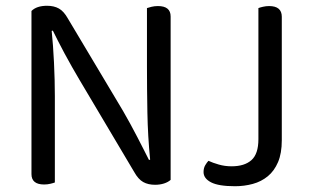

<svg xmlns="http://www.w3.org/2000/svg" viewBox="-20 -634 1085 665"><path d="M133 5Q89 5 89 -31V-596Q107 -614 143 -614Q167 -614 184 -604.5Q201 -595 215 -570L406 -250Q418 -229 431 -205.5Q444 -182 456 -158.5Q468 -135 478.5 -114.5Q489 -94 496 -80L500 -81Q492 -162 490.5 -244Q489 -326 489 -404V-606Q495 -608 505 -610.5Q515 -613 527 -613Q571 -613 571 -577V-11Q562 -3 548 1.5Q534 6 517 6Q493 6 476 -3.5Q459 -13 445 -38L255 -358Q243 -378 229.5 -402Q216 -426 203.5 -449Q191 -472 180.5 -493Q170 -514 163 -528L159 -527Q164 -479 167 -417.5Q170 -356 170 -301V-2Q165 0 154.5 2.5Q144 5 133 5ZM875 -606Q880 -608 890.5 -610.5Q901 -613 912 -613Q956 -613 956 -576V-148Q956 -103 943 -72.5Q930 -42 907.5 -23.5Q885 -5 855.5 3Q826 11 794 11Q737 11 711 -2.5Q685 -16 685 -38Q685 -52 691 -62Q697 -72 702 -77Q717 -70 738 -64Q759 -58 782 -58Q827 -58 851 -79.5Q875 -101 875 -152Z"/></svg>

Font: Baloo Bhai 2
Style: Regular
Weight: 400
Designer: Supriya Tembe, Noopur Datye and Ek Type
Foundry: Ek Type
Version: Version 1.640;PS 1.000;hotconv 16.6.51;makeotf.lib2.5.65220;